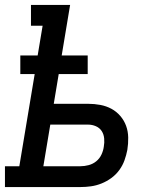

<svg xmlns="http://www.w3.org/2000/svg" viewBox="-29 -755 649 775"><path d="M-9 0V-84H49L111 -456H53V-531H123L143 -651H96V-735H254L220 -531H325V-456H208L188 -336H327Q352 -336 376 -331.5Q400 -327 420.5 -316Q441 -305 456.5 -287Q472 -269 480 -247Q488 -225 488.5 -200Q489 -175 485 -150Q481 -129 473.5 -108Q466 -87 452.5 -68.5Q439 -50 420.5 -36.5Q402 -23 381 -14.5Q360 -6 338.5 -3Q317 0 296 0ZM146 -84H296Q312 -84 329 -88.5Q346 -93 359.5 -104Q373 -115 380.5 -131Q388 -147 390 -163Q393 -179 391.5 -196Q390 -213 381.5 -226Q373 -239 358 -245.5Q343 -252 327 -252H174Z"/></svg>

Font: Iosevka Curly Slab MdExObl
Style: Regular
Weight: 500
Width: 7
Italic angle: -9°
Monospace: yes
Designer: Belleve Invis
Foundry: Belleve Invis
Version: Version 11.1.0; ttfautohint (v1.8.3)